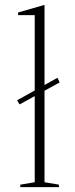

<svg xmlns="http://www.w3.org/2000/svg" viewBox="-20 -765 306 785"><path d="M60 -338 50 -355 215 -447 224 -428ZM162 -20 221 -10V0H63V-10L122 -20V-703H54V-714L162 -745Z"/></svg>

Font: Kalnia ExtraLight
Style: Regular
Weight: 250
Designer: Frida Medrano
Foundry: Frida Medrano
Version: Version 1.105